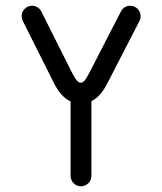

<svg xmlns="http://www.w3.org/2000/svg" viewBox="-20 -655 569 676"><path d="M405.8 -614.7 293.9 -397.5C280.3 -370.6 272.5 -363.8 264.2 -363.8C255.9 -363.8 247.1 -372.1 234.4 -397.5L125.5 -614.7C119.6 -626.5 106.9 -634.8 92.8 -634.8C72.8 -634.8 56.2 -618.2 56.2 -598.1C56.2 -592.3 57.6 -586.4 60.1 -581.5L168.9 -364.3C185.5 -331.1 205.1 -308.6 228.5 -297.9V-35.6C228.5 -15.6 245.1 1 265.1 1C285.2 1 301.8 -15.6 301.8 -35.6V-298.8C325.2 -310.1 342.8 -331.5 359.4 -364.3L471.2 -581.5C473.6 -586.4 475.1 -592.3 475.1 -598.1C475.1 -618.2 458.5 -634.8 438.5 -634.8C424.3 -634.8 412.1 -627 405.8 -614.7Z"/></svg>

Font: Velvelyne
Style: Regular
Weight: 400
Designer: Manon Van der Borght et Mariel Nils
Foundry: Velvetyne
Version: Version 1.070;Glyphs 3.3.1 (3343)